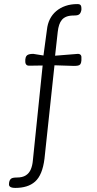

<svg xmlns="http://www.w3.org/2000/svg" viewBox="-20 -720 475 941"><path d="M55 201Q47 201 39.5 199.5Q32 198 28 194Q24 190 24 185Q24 179 24.5 176Q25 173 25 173Q27 162 34 156Q41 150 63 150Q90 150 106.5 139.5Q123 129 131 110Q139 91 141 67L189 -399L123 -398Q116 -398 112 -400.5Q108 -403 106 -407.5Q104 -412 104 -417Q104 -424 104 -425.5Q104 -427 104 -428Q105 -439 109 -445Q113 -451 121.5 -453.5Q130 -456 143 -456L193 -448L210 -574Q213 -603 224.5 -626Q236 -649 255.5 -665.5Q275 -682 301 -691Q327 -700 359 -700Q367 -700 371 -698Q375 -696 377 -691.5Q379 -687 379 -678Q379 -675 379 -672.5Q379 -670 378 -667Q376 -659 372 -653.5Q368 -648 361 -646Q354 -644 342 -644Q320 -644 306 -638.5Q292 -633 283.5 -623Q275 -613 270 -598Q265 -583 263 -564L250 -447L362 -456Q368 -456 372 -453.5Q376 -451 377.5 -447.5Q379 -444 379 -442Q379 -435 379 -431.5Q379 -428 379 -424Q378 -411 374 -405.5Q370 -400 362 -398.5Q354 -397 342 -397L247 -400L198 58Q193 98 181.5 126Q170 154 152 170Q134 186 109.5 193.5Q85 201 55 201Z"/></svg>

Font: Fredoka SemiCondensed Light
Style: Regular
Weight: 300
Width: 4
Designer: Ben Nathan
Foundry: Milena B. Brandão, Ben Nathan
Version: Version 2.001